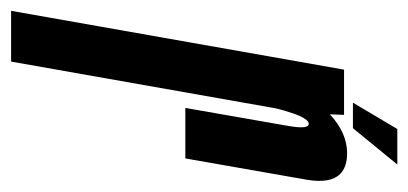

<svg xmlns="http://www.w3.org/2000/svg" viewBox="-255 -521 736 346"><g transform="rotate(90 113.0 -348.0)"><path d="M134.5 -314Q159.5 -457 166.5 -497Q173 -533 165 -536Q164 -536.5 163.5 -536.5Q154.5 -536.5 145 -510Q138.5 -491.5 135 -475.5L51 0H-40.5L65.5 -600H147L146 -574.5Q179.5 -605.5 216 -605.5Q241 -605.5 253.5 -593Q271 -575.5 264 -533.5Q251.5 -461.5 225.5 -314ZM125 -616 172.5 -696H236.5L171 -616Z"/></g></svg>

Font: Anybody UltraCondensed Medium
Style: Italic
Weight: 500
Width: 1
Italic angle: -10°
Designer: Tyler Finck
Foundry: Etcetera Type Company
Version: Version 1.010; ttfautohint (v1.8.3) -l 8 -r 50 -G 200 -x 14 